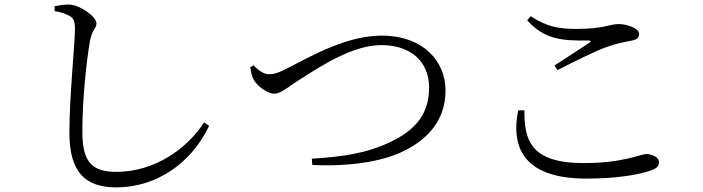

<svg xmlns="http://www.w3.org/2000/svg" viewBox="-20 -771 3040 830"><path d="M216 -723C242 -719 265 -711 281 -702C298 -692 304 -681 304 -645C304 -587 280 -352 280 -197C280 -26 349 39 483 39C660 39 810 -70 884 -227L862 -242C795 -136 655 -28 483 -28C373 -28 336 -76 336 -203C336 -339 353 -501 369 -595C378 -642 397 -649 397 -670C397 -698 328 -749 281 -751C263 -752 242 -749 216 -744Z M1076 -489 1062 -480C1065 -460 1068 -440 1078 -424C1094 -398 1136 -366 1166 -366C1195 -366 1222 -394 1296 -440C1371 -487 1506 -576 1628 -576C1757 -576 1835 -504 1835 -392C1835 -285 1782 -211 1669 -158C1569 -109 1461 -93 1328 -85L1330 -58C1486 -50 1630 -72 1719 -115C1827 -166 1906 -250 1906 -380C1906 -504 1812 -617 1629 -617C1480 -617 1326 -529 1232 -481C1179 -453 1163 -450 1143 -450C1122 -450 1098 -465 1076 -489Z M2259 -683C2333 -602 2405 -594 2522 -596C2536 -595 2537 -592 2526 -585C2490 -561 2427 -520 2377 -488L2390 -468C2459 -503 2550 -549 2600 -567C2650 -585 2680 -589 2708 -595C2733 -599 2743 -607 2743 -625C2743 -648 2691 -667 2654 -667C2615 -667 2592 -646 2473 -646C2395 -646 2345 -655 2274 -701ZM2247 -294C2246 -167 2272 -66 2503 -66C2676 -66 2747 -105 2774 -105C2799 -105 2829 -91 2829 -70C2829 -52 2818 -42 2788 -32C2742 -17 2653 1 2514 1C2260 1 2185 -118 2220 -294Z"/></svg>

Font: Harano Aji Mincho
Style: Regular
Weight: 400
Foundry: Masamichi Hosoda
Version: HaranoAjiMincho-Regular version 20230610;ttx 4.39.4